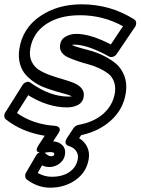

<svg xmlns="http://www.w3.org/2000/svg" viewBox="-22 -598 648 885"><path d="M2 -79.1 82 -206.1Q85.4 -211.4 90.6 -215.3Q95.7 -219.2 103.8 -220.7Q111.8 -222.2 120.1 -215.8Q208.5 -152.8 293.9 -152.8Q297.4 -152.8 302.7 -153.3Q308.1 -153.8 309.1 -153.8Q302.2 -158.2 282.5 -163.8Q262.7 -169.4 239.7 -176Q216.8 -182.6 189.7 -192.1Q162.6 -201.7 139.2 -217Q115.7 -232.4 97.2 -252.7Q78.6 -272.9 70.1 -303.5Q61.5 -334 66.9 -371.1Q81.5 -467.3 162.1 -522.7Q242.7 -578.1 354 -578.1Q486.8 -578.1 596.2 -508.8Q604.5 -503.9 605.5 -493.7Q606.4 -483.4 601.1 -475.1L515.1 -348.1Q509.3 -339.4 498.3 -336.2Q487.3 -333 480 -337.9Q382.3 -392.1 320.8 -392.1Q317.9 -392.1 313.7 -391.6Q309.6 -391.1 309.1 -391.1Q316.4 -386.2 342 -378.9Q367.7 -371.6 396.2 -364Q424.8 -356.4 457 -340.3Q489.3 -324.2 513.4 -303.7Q537.6 -283.2 551 -248.5Q564.5 -213.9 558.1 -170.9Q546.9 -95.7 491 -44.2Q435.1 7.3 352.1 24.9L342.8 39.1Q367.7 54.2 379.6 78.9Q391.6 103.5 387.2 132.8Q378.4 193.8 327.9 230.5Q277.3 267.1 209 267.1Q152.3 267.1 102.1 230Q95.2 224.6 94.2 215.1Q93.3 205.6 97.2 199.2L145 117.2Q151.9 106.9 161.1 104Q161.1 104 153.3 102.5Q139.6 96.7 155.8 70.8L184.1 27.8Q77.6 10.3 4.9 -47.9Q-1.5 -52.7 -2.2 -62.3Q-2.9 -71.8 2 -79.1ZM56.2 -77.1Q128.9 -25.4 230 -18.1Q247.6 -16.6 251.7 -7.6Q255.9 1.5 251 9.8L246.1 18.1L223.1 53.2Q250 55.7 265.6 71.3Q281.2 86.9 277.8 112.8Q274.4 138.7 253.2 155.3Q231.9 171.9 205.1 171.9Q188 171.9 171.9 164.1L151.9 199.2Q183.1 216.8 215.8 216.8Q268.1 216.8 299.8 193.6Q331.5 170.4 336.9 132.8Q339.4 113.3 328.9 97.9Q318.4 82.5 295.9 75.2Q270 66.9 286.1 39.1L317.9 -8.8Q326.2 -19 337.9 -22Q410.2 -34.7 454.3 -73.7Q498.5 -112.8 507.8 -170.9Q511.7 -200.2 502.9 -222.9Q494.1 -245.6 476.1 -259.3Q458 -272.9 434.1 -283.9Q410.2 -294.9 384.3 -301.8Q358.4 -308.6 334.2 -316.9Q310.1 -325.2 291.3 -333.7Q272.5 -342.3 262.2 -356.9Q252 -371.6 254.9 -391.1Q258.8 -417.5 281.2 -429.7Q303.7 -441.9 329.1 -441.9Q395 -441.9 488.8 -393.1L544.9 -477.1Q453.1 -527.8 347.2 -527.8Q250.5 -527.8 189.2 -485.8Q127.9 -443.8 117.2 -371.1Q112.3 -337.9 124.3 -313.5Q136.2 -289.1 158.9 -275.1Q181.6 -261.2 209.7 -251.2Q237.8 -241.2 266.4 -233.2Q294.9 -225.1 317.9 -215.8Q340.8 -206.5 354 -190.7Q367.2 -174.8 363.8 -152.8Q361.8 -138.2 353.5 -127.7Q345.2 -117.2 333 -112.1Q320.8 -106.9 309.8 -105Q298.8 -103 287.1 -103Q198.7 -103 107.9 -159.2ZM184.1 106Q189.9 112.3 198.2 117.2Q206.5 122.1 211.9 122.1Q218.8 122.1 222.2 120.6Q225.6 119.1 226.6 117.4Q227.5 115.7 228 112.8Q228 109.4 227.8 108.2Q227.5 106.9 223.4 105Q219.2 103 210 103Q198.7 103 184.1 106Z"/></svg>

Font: Trueno ExtraBold Outline
Style: Italic
Weight: 800
Width: 6
Designer: Julieta Ulanovsky
Foundry: Julieta Ulanovsky
Version: Version 3.001b | FøM Fix